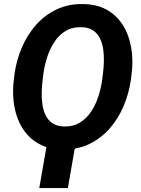

<svg xmlns="http://www.w3.org/2000/svg" viewBox="-20 -741 709 964"><path d="M359.4 -19 320.8 203.1H177.2L215.8 -19ZM641.1 -374.5 637.2 -340.3Q627.4 -272 600.6 -208.5Q573.7 -145 530.3 -95.5Q486.8 -45.9 427 -17.3Q367.2 11.2 291.5 9.8Q233.9 8.8 190.4 -11.2Q147 -31.2 116.9 -65.2Q86.9 -99.1 69.8 -143.1Q52.7 -187 47.9 -237.1Q43 -287.1 49.3 -338.4L53.2 -372.1Q63 -440.4 90.1 -503.4Q117.2 -566.4 160.9 -616Q204.6 -665.5 264.4 -693.8Q324.2 -722.2 398.9 -720.7Q457 -719.7 500.2 -700Q543.5 -680.2 573.5 -646.2Q603.5 -612.3 620.4 -568.4Q637.2 -524.4 642.3 -474.9Q647.5 -425.3 641.1 -374.5ZM492.7 -338.4 497.1 -373.5Q500.5 -399.9 501.5 -430.7Q502.4 -461.4 498.5 -491.5Q494.6 -521.5 482.7 -546.6Q470.7 -571.8 448.7 -587.4Q426.8 -603 391.1 -604.5Q343.3 -606 309.3 -585.4Q275.4 -564.9 252.7 -530Q230 -495.1 216.8 -453.9Q203.6 -412.6 198.2 -373L193.8 -337.9Q190.4 -311.5 189.5 -280.8Q188.5 -250 192.4 -220Q196.3 -189.9 208 -164.6Q219.7 -139.2 241.9 -123.3Q264.2 -107.4 299.8 -106Q347.2 -104.5 381.1 -125.5Q415 -146.5 438 -181.4Q460.9 -216.3 474.1 -257.6Q487.3 -298.8 492.7 -338.4Z"/></svg>

Font: Roboto
Style: Bold Italic
Weight: 700
Italic angle: -12°
Designer: Christian Robertson
Foundry: Google
Version: Version 3.0